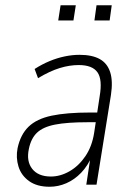

<svg xmlns="http://www.w3.org/2000/svg" viewBox="-20 -704 506 732"><path d="M169 8Q121 8 91 -13.5Q61 -35 50.5 -69Q40 -103 47 -139Q58 -191 89 -221Q120 -251 177 -263Q234 -275 323 -275H360L354 -238H313Q236 -238 190 -229Q144 -220 121 -198Q98 -176 90 -136Q80 -89 103 -60Q126 -31 174 -31Q210 -31 245 -51Q280 -71 305.5 -108.5Q331 -146 339 -198L360 -337Q371 -401 351.5 -428.5Q332 -456 280 -456Q245 -456 207.5 -444.5Q170 -433 125 -406L112 -441Q140 -459 169 -471Q198 -483 227 -489Q256 -495 283 -495Q331 -495 360 -479Q389 -463 400 -429Q411 -395 403 -342L348 0H309L326 -112H332Q315 -72 289.5 -45.5Q264 -19 233 -5.5Q202 8 169 8ZM340 -626 348 -684H406L398 -626ZM202 -626 211 -684H269L260 -626Z"/></svg>

Font: Nunito Sans 10pt Condensed ExtraLight
Style: Italic
Weight: 250
Width: 3
Italic angle: -9°
Designer: Vernon Adams
Foundry: Vernon Adams
Version: Version 3.101;gftools[0.9.27]